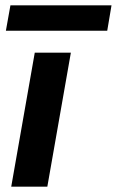

<svg xmlns="http://www.w3.org/2000/svg" viewBox="-20 -698 437 718"><path d="M22 0 110 -501H245L157 0ZM2 -583 19 -678H397L381 -583Z"/></svg>

Font: DM Sans 18pt
Style: Bold Italic
Weight: 700
Italic angle: -10°
Designer: Colophon Foundry, Jonny Pinhorn
Foundry: Colophon Foundry
Version: Version 4.004;gftools[0.9.30]